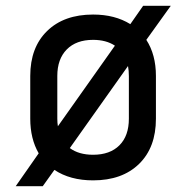

<svg xmlns="http://www.w3.org/2000/svg" viewBox="-20 -610 640 660"><path d="M34 30 113 -83Q84 -133 84 -202V-349Q84 -447 142 -503.5Q200 -560 300 -560Q375 -560 428 -527L472 -590H567L483 -473Q516 -422 516 -349V-202Q516 -103 458 -46.5Q400 10 300 10Q221 10 167 -26L127 30ZM177 -202Q177 -188 179 -176L375 -453Q345 -473 300 -473Q242 -473 209.5 -440Q177 -407 177 -349ZM300 -78Q358 -78 390.5 -110.5Q423 -143 423 -202V-348Q423 -367 420 -383L220 -101Q251 -78 300 -78Z"/></svg>

Font: JetBrainsMono NFM Medium
Style: Regular
Weight: 500
Monospace: yes
Designer: Philipp Nurullin, Konstantin Bulenkov
Foundry: JetBrains
Version: Version 2.304; ttfautohint (v1.8.4.7-5d5b);Nerd Fonts 3.3.0